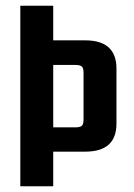

<svg xmlns="http://www.w3.org/2000/svg" viewBox="-20 -651 468 671"><path d="M166 -510H278Q387 -510 387 -411V-219Q387 -121 278 -121H166V0H51V-631H166ZM272 -233V-397Q272 -413 266 -418.5Q260 -424 244 -424H166V-206H244Q260 -206 266 -211.5Q272 -217 272 -233Z"/></svg>

Font: Teko Medium
Style: Regular
Weight: 500
Designer: Manushi Parikh, Jonny Pinhorn
Foundry: Indian Type Foundry
Version: Version 1.106;PS 1.0;hotconv 1.0.78;makeotf.lib2.5.61930; tt